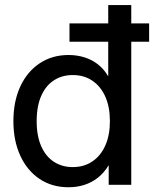

<svg xmlns="http://www.w3.org/2000/svg" viewBox="-20 -748 623 777"><path d="M257.3 9.8Q190.4 9.8 140.1 -23.9Q89.8 -57.6 62 -118.2Q34.2 -178.7 34.2 -257.8Q34.2 -337.4 62 -397.7Q89.8 -458 140.4 -491.7Q190.9 -525.4 257.3 -525.4Q291 -525.4 321.3 -516.1Q351.6 -506.8 376 -487.8Q400.4 -468.8 417 -440.4H418V-727.5H511.2V0H419.9V-78.1H418.9Q400.9 -48.3 376 -28.8Q351.1 -9.3 321.3 0.2Q291.5 9.8 257.3 9.8ZM274.4 -71.8Q320.3 -71.8 354.2 -95Q388.2 -118.2 406.5 -159.9Q424.8 -201.7 424.8 -257.8Q424.8 -314.5 406.5 -356.2Q388.2 -397.9 354.2 -421.1Q320.3 -444.3 274.4 -444.3Q231.4 -444.3 198.5 -423.1Q165.5 -401.9 147 -360.4Q128.4 -318.8 128.4 -257.8Q128.4 -197.3 147 -155.8Q165.5 -114.3 198.5 -93Q231.4 -71.8 274.4 -71.8ZM261.2 -579.1V-653.3H583.5V-579.1Z"/></svg>

Font: Inter Cardless Display
Style: Regular
Weight: 400
Designer: Rasmus Andersson
Foundry: rsms
Version: Version 4.001;git-9221beed3